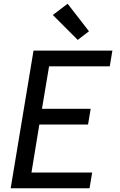

<svg xmlns="http://www.w3.org/2000/svg" viewBox="-20 -1005 640 1025"><path d="M37 0 159 -735H580L566 -651H242L204 -424H464L450 -340H190L148 -84H472L458 0ZM395 -792 262 -925 341 -985 455 -838Z"/></svg>

Font: Iosevka Curly MdExObl
Style: Regular
Weight: 500
Width: 7
Italic angle: -9°
Monospace: yes
Designer: Belleve Invis
Foundry: Belleve Invis
Version: Version 11.1.0; ttfautohint (v1.8.3)